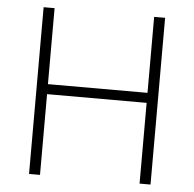

<svg xmlns="http://www.w3.org/2000/svg" viewBox="-51 -751 812 803"><g transform="rotate(5 355.0 -350.0)"><path d="M100 -700H146V-381H564V-700H610V0H564V-339H146V0H100Z"/></g></svg>

Font: PT Root UI Light
Style: Regular
Weight: 300
Designer: Vitaly Kuzmin
Foundry: ParaType Ltd.
Version: Version 2.000G